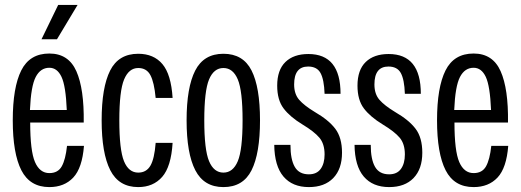

<svg xmlns="http://www.w3.org/2000/svg" viewBox="-20 -752 2122 782"><path d="M32 -262Q32 -396 66.5 -465Q101 -534 181 -534Q259 -534 291 -462Q323 -390 321 -253H103Q103 -137 122.5 -92Q142 -47 181 -47Q216 -47 231.5 -74.5Q247 -102 253 -158H322Q315 -68 278.5 -29Q242 10 181 10Q102 10 67 -58.5Q32 -127 32 -262ZM252 -304Q248 -402 230.5 -439Q213 -476 181 -476Q145 -476 125.5 -438.5Q106 -401 102 -304ZM217 -732H296L212 -592H149Z M394 -262Q394 -396 428.5 -464.5Q463 -533 543 -533Q606 -533 641.5 -491Q677 -449 683 -353H614Q608 -417 592.5 -446Q577 -475 543 -475Q505 -475 485.5 -428.5Q466 -382 466 -262Q466 -142 485 -95.5Q504 -49 543 -49Q576 -49 592.5 -77Q609 -105 614 -170H683Q677 -73 640.5 -31.5Q604 10 543 10Q464 10 429 -59Q394 -128 394 -262Z M740 -262Q740 -396 775 -464.5Q810 -533 890 -533Q970 -533 1004.5 -465Q1039 -397 1039 -262Q1039 -127 1004.5 -58.5Q970 10 890 10Q811 10 775.5 -58.5Q740 -127 740 -262ZM968 -262Q968 -382 948.5 -428.5Q929 -475 890 -475Q851 -475 831.5 -428.5Q812 -382 812 -262Q812 -142 831.5 -95.5Q851 -49 890 -49Q929 -49 948.5 -95.5Q968 -142 968 -262Z M1097 -162H1163Q1163 -103 1180.5 -72.5Q1198 -42 1238 -42Q1270 -42 1286 -64Q1302 -86 1302 -123Q1302 -166 1281 -191Q1260 -216 1212 -245Q1161 -276 1135 -310.5Q1109 -345 1109 -403Q1109 -467 1142.5 -499.5Q1176 -532 1236 -532Q1367 -532 1367 -370H1302Q1300 -428 1285.5 -454.5Q1271 -481 1235 -481Q1178 -481 1178 -408Q1178 -369 1198.5 -345.5Q1219 -322 1262 -296Q1319 -263 1346 -227Q1373 -191 1373 -130Q1373 -64 1337.5 -27Q1302 10 1238 10Q1171 10 1134.5 -33Q1098 -76 1097 -162Z M1424 -162H1490Q1490 -103 1507.5 -72.5Q1525 -42 1565 -42Q1597 -42 1613 -64Q1629 -86 1629 -123Q1629 -166 1608 -191Q1587 -216 1539 -245Q1488 -276 1462 -310.5Q1436 -345 1436 -403Q1436 -467 1469.5 -499.5Q1503 -532 1563 -532Q1694 -532 1694 -370H1629Q1627 -428 1612.5 -454.5Q1598 -481 1562 -481Q1505 -481 1505 -408Q1505 -369 1525.5 -345.5Q1546 -322 1589 -296Q1646 -263 1673 -227Q1700 -191 1700 -130Q1700 -64 1664.5 -27Q1629 10 1565 10Q1498 10 1461.5 -33Q1425 -76 1424 -162Z M1760 -262Q1760 -396 1794.5 -465Q1829 -534 1909 -534Q1987 -534 2019 -462Q2051 -390 2049 -253H1831Q1831 -137 1850.5 -92Q1870 -47 1909 -47Q1944 -47 1959.5 -74.5Q1975 -102 1981 -158H2050Q2043 -68 2006.5 -29Q1970 10 1909 10Q1830 10 1795 -58.5Q1760 -127 1760 -262ZM1980 -304Q1976 -402 1958.5 -439Q1941 -476 1909 -476Q1873 -476 1853.5 -438.5Q1834 -401 1830 -304Z"/></svg>

Font: Mona Sans Condensed
Style: Regular
Weight: 400
Width: 3
Designer: Deni Anggara
Foundry: GitHub
Version: Version 2.000